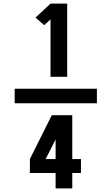

<svg xmlns="http://www.w3.org/2000/svg" viewBox="-20 -870 616 1060"><path d="M259 -446H351V-850H259L176 -773L224 -731L259 -763ZM61 -300H515V-380H61ZM287 170H379V85H427V8H379V-234H266L145 8V85H287ZM232 8 287 -100V8Z"/></svg>

Font: Iosevka Sparkle Extrabold
Style: Regular
Weight: 800
Designer: Belleve Invis
Foundry: Belleve Invis
Version: Version 4.5.0; ttfautohint (v1.8.3)